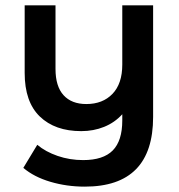

<svg xmlns="http://www.w3.org/2000/svg" viewBox="-20 -511 666 716"><path d="M551 -491V-75Q551 185 296 185Q229 185 168 167Q107 149 67 115L119 29Q150 55 195 70.5Q240 86 290 86Q365 86 400.5 50Q436 14 436 -62V-85Q408 -54 368.5 -38Q329 -22 283 -22Q185 -22 128.5 -76.5Q72 -131 72 -239V-491H187V-254Q187 -189 217 -156Q247 -123 302 -123Q363 -123 399.5 -161Q436 -199 436 -270V-491Z"/></svg>

Font: Montserrat Ace
Style: Bold
Weight: 600
Designer: Julieta Ulanovsky
Foundry: Julieta Ulanovsky
Version: Version 1